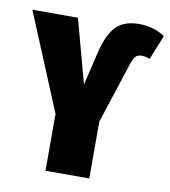

<svg xmlns="http://www.w3.org/2000/svg" viewBox="-99 -786 759 855"><g transform="rotate(10 280.5 -358.0)"><path d="M164 -257 -18 -696H188L266 -408L301 -555Q322 -643 358 -679.5Q394 -716 462 -716Q527 -716 579 -682L534 -571Q516 -579 497 -579Q479 -579 469.5 -568.5Q460 -558 451 -530L362 -257V0H164Z"/></g></svg>

Font: Fira Sans Extra Condensed Black
Style: Regular
Weight: 900
Width: 1
Designer: Carrois Corporate & Edenspiekermann AG
Foundry: Carrois Corporate GbR & Edenspiekermann AG
Version: Version 4.203